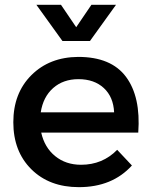

<svg xmlns="http://www.w3.org/2000/svg" viewBox="-20 -772 628 796"><path d="M304.2 -536.1Q440.9 -536.1 502.4 -453.4Q564 -370.6 553.2 -222.2H150.9Q164.6 -160.6 208.7 -124.8Q252.9 -88.9 315.9 -88.9Q405.3 -88.9 465.8 -150.9L526.9 -85.9Q445.3 3.9 307.1 3.9Q184.6 3.9 109.9 -70.3Q35.2 -144.5 35.2 -265.1Q35.2 -385.7 110.1 -460.4Q185.1 -535.2 304.2 -536.1ZM130.9 -752H232.9L295.9 -659.2L358.9 -752H460.9L353 -602.1H238.8ZM148.9 -306.2H453.1Q450.2 -370.1 410.4 -407Q370.6 -443.8 305.2 -443.8Q242.2 -443.8 200.4 -407Q158.7 -370.1 148.9 -306.2Z"/></svg>

Font: Trueno
Style: Rg
Weight: 400
Designer: Julieta Ulanovsky
Foundry: Julieta Ulanovsky
Version: Version 3.001b